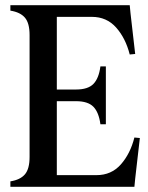

<svg xmlns="http://www.w3.org/2000/svg" viewBox="-20 -720 572 740"><path d="M119 -700H480L483 -669L501 -512L480 -510Q464 -573 427.5 -614Q391 -655 334 -655H119ZM139 -45H352Q409 -45 445.5 -86Q482 -127 498 -190L519 -188L501 -31L498 0H139ZM20 0V-21Q58 -27 76 -48Q94 -69 94 -115V-585Q94 -631 76 -652Q58 -673 20 -679V-700H108H199V0H108ZM159 -375H273Q319 -375 340 -396.5Q361 -418 367 -464H388V-358V-347V-241H367Q361 -287 340 -308.5Q319 -330 273 -330H159Z"/></svg>

Font: RL Madena Variable
Style: Regular
Weight: 400
Designer: I Kadek Wantara Putra
Foundry: Roughlines ID
Version: Version 1.000;Glyphs 3.1.2 (3151)